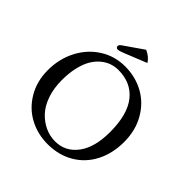

<svg xmlns="http://www.w3.org/2000/svg" viewBox="-213 -989 1167 1167"><g transform="rotate(45 370.5 -405.0)"><path d="M355 -613.8Q325.2 -613.8 297.1 -604.2Q269 -594.7 242.9 -573Q216.8 -551.3 197.5 -519Q178.2 -486.8 166.5 -437.5Q154.8 -388.2 154.8 -327.1Q154.8 -257.3 174.3 -200.7Q193.8 -144 227.1 -108.4Q260.3 -72.8 301.8 -53.5Q343.3 -34.2 389.2 -34.2Q477.1 -34.2 531.5 -106.7Q585.9 -179.2 585.9 -310.1Q585.9 -461.9 524.9 -537.8Q463.9 -613.8 355 -613.8ZM689 -329.1Q689 -230 649.2 -152.8Q609.4 -75.7 536.4 -33Q463.4 9.8 369.1 9.8Q282.7 9.8 210.9 -28.6Q139.2 -66.9 95.5 -140.6Q51.8 -214.4 51.8 -310.1Q51.8 -406.7 93.3 -486.6Q134.8 -566.4 207.3 -612.3Q279.8 -658.2 368.2 -658.2Q458 -658.2 530.8 -617.7Q603.5 -577.1 646.2 -501.7Q689 -426.3 689 -329.1ZM387.2 -819.8Q430.2 -800.3 449.2 -768.1L305.2 -710Q277.3 -698.2 263.2 -698.2Q256.8 -698.2 252.4 -702.6Q248 -707 248 -712.9Q248 -723.6 263.2 -733.9Z"/></g></svg>

Font: Linux Biolinum G
Style: Regular
Weight: 400
Designer: Philipp H. Poll
Foundry: Philipp H. Poll
Version: Version 1.1.0 ; ttfautohint (v1.6)